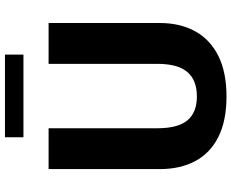

<svg xmlns="http://www.w3.org/2000/svg" viewBox="-100 -828 938 778"><g transform="rotate(-90 369.0 -439.0)"><path d="M367.2 9.8Q269 9.8 203.5 -23Q138 -55.8 105.4 -116.6Q72.8 -177.4 72.8 -261.1V-711.1H238.3V-270.3Q238.3 -187.2 270.3 -148.7Q302.2 -110.2 367.2 -110.2Q433.3 -110.2 466.3 -149Q499.3 -187.8 499.3 -270.9V-711.1H664.8V-260.8Q664.8 -177.9 631.3 -117.2Q597.8 -56.4 531.5 -23.3Q465.2 9.8 367.2 9.8ZM201.8 -813V-887.9H536.7V-813Z"/></g></svg>

Font: Comme
Style: Regular
Weight: 400
Designer: Vernon Adams
Foundry: Vernon Adams
Version: Version 1.000;gftools[0.9.27]